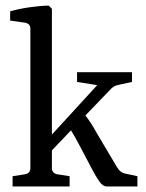

<svg xmlns="http://www.w3.org/2000/svg" viewBox="-20 -674 528 694"><path d="M231.6 -37.1V0H25.5V-37.1L70.2 -44Q79.6 -45.5 84.7 -51.3Q89.8 -57.1 89.8 -66.5V-569.8Q89.8 -579.6 84.7 -585.1Q79.6 -590.5 70.2 -592L16.7 -599.6V-633.1Q48.4 -642.2 86.4 -647.6Q124.4 -653.1 156 -653.8L167.6 -642.5V-187.6L331.3 -366.2L258.5 -377.8V-413.1H457.1V-377.8L413.5 -368.4Q402.9 -366.2 396 -363.5Q389.1 -360.7 382.2 -353.8L288.7 -256.7Q299.3 -242.9 308.4 -228.9Q317.5 -214.9 327.6 -196.7L403.3 -69.1Q409.5 -58.9 416.2 -53.8Q422.9 -48.7 430.9 -46.9L476.7 -37.1V0H366.5Q351.6 0 339.5 -17.5Q327.3 -34.9 312.7 -62.5L271.3 -141.1Q262.2 -158.5 253.6 -174Q245.1 -189.5 236.7 -202.9L167.6 -130.5V-66.2Q167.6 -56.7 172.9 -51.1Q178.2 -45.5 187.3 -44Z"/></svg>

Font: Rasa
Style: Regular
Weight: 400
Version: Version 1.000;PS 1.000;hotconv 1.0.88;makeotf.lib2.5.647800;